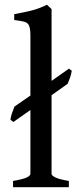

<svg xmlns="http://www.w3.org/2000/svg" viewBox="-20 -778 333 798"><path d="M34.2 0V-25.9Q76.2 -33.2 91.3 -40.5Q106.4 -47.9 106.4 -55.7V-320.8L35.6 -271L23.4 -280.3Q25.4 -293.9 29.1 -305.4Q32.7 -316.9 40 -335L106.4 -380.9V-629.4Q106.4 -658.7 100.8 -671.4Q95.2 -684.1 80.8 -687.7Q66.4 -691.4 39.1 -694.8V-719.2Q78.6 -726.1 110.6 -734.1Q142.6 -742.2 175.3 -758.3L194.3 -740.2V-441.9L266.6 -492.7L278.3 -483.9Q275.4 -467.3 271.5 -456.3Q267.6 -445.3 261.2 -429.7L194.3 -382.3V-55.7Q194.3 -48.3 210.2 -40.5Q226.1 -32.7 266.1 -25.9V0Z"/></svg>

Font: Gentium Book Plus
Style: Regular
Weight: 400
Designer: Victor Gaultney, Annie Olsen, Iska Routamaa, Becca Hirsbrunner
Foundry: SIL International
Version: Version 6.101